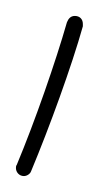

<svg xmlns="http://www.w3.org/2000/svg" viewBox="-20 -30 124 241"><path d="M10 191C14 191 18 188 19 185C42 130 70 53 84 3C84 2 84 1 84 0C84 -6 80 -10 74 -10C69 -10 66 -7 64 -2C50 47 24 122 1 177C0 178 0 180 0 181C0 186 4 191 10 191Z"/></svg>

Font: Mistral SingleLine Outline
Style: Regular
Weight: 300
Designer: François Chastanet, Élisa Garzelli, Anais Alves, Morgane Autin
Foundry: institut supérieur des arts et du design Toulouse / isdaT
Version: Version 1.000;Glyphs 3.3 (3337)